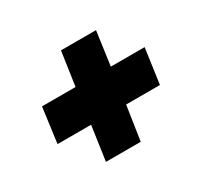

<svg xmlns="http://www.w3.org/2000/svg" viewBox="-97 -602 710 674"><g transform="rotate(-30 257.5 -265.0)"><path d="M157 -56 177 -195H41L60 -337H196L216 -474H358L339 -337H476L456 -195H319L298 -56Z"/></g></svg>

Font: Alumni Sans ExtraBold
Style: Italic
Weight: 800
Italic angle: -8°
Designer: Robert E. Leuschke
Foundry: Robert E. Leuschke
Version: Version 1.016